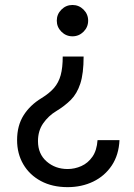

<svg xmlns="http://www.w3.org/2000/svg" viewBox="-20 -570 547 783"><path d="M321 -339.5Q321 -270.2 307.5 -229Q294 -187.9 269 -162.8Q244 -137.8 208.8 -116.5Q177.6 -97.7 156.2 -67.1Q134.9 -36.6 134.9 5.7Q134.9 57.9 170.3 88.6Q205.6 119.3 255.7 119.3Q284.8 119.3 311.8 107.2Q338.8 95.2 356.9 69.2Q375 43.3 377.8 1.4H467.3Q464.5 61.8 435.9 104.8Q407.3 147.7 360.3 170.5Q313.2 193.2 255.7 193.2Q193.2 193.2 146.8 168.3Q100.5 143.5 75.1 100.1Q49.7 56.8 49.7 1.4Q49.7 -57.5 76 -99.4Q102.3 -141.3 149.1 -169.7Q181.1 -189.3 200.1 -211.1Q219.1 -233 227.5 -263.5Q235.8 -294 235.8 -339.5ZM275.6 -549.7Q301.8 -549.7 320.7 -530.9Q339.5 -512.1 339.5 -485.8Q339.5 -459.5 320.7 -440.7Q301.8 -421.9 275.6 -421.9Q249.3 -421.9 230.5 -440.7Q211.6 -459.5 211.6 -485.8Q211.6 -512.1 230.5 -530.9Q249.3 -549.7 275.6 -549.7Z"/></svg>

Font: Inter UI
Style: Regular
Weight: 400
Designer: Rasmus Andersson
Foundry: rsms
Version: 3.2;8d6f07862